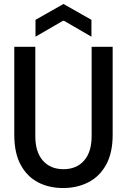

<svg xmlns="http://www.w3.org/2000/svg" viewBox="-20 -936 640 968"><path d="M298 12Q227 12 171.5 -17Q116 -46 84 -105.5Q52 -165 52 -256V-700H158V-250Q158 -170 196 -126.5Q234 -83 300 -83Q366 -83 404 -126.5Q442 -170 442 -250V-700H548V-256Q548 -165 515 -105.5Q482 -46 425.5 -17Q369 12 298 12ZM159 -751V-836L300 -916L441 -836V-751L303 -831H297Z"/></svg>

Font: DM Mono Medium
Style: Regular
Weight: 500
Designer: Colophon Foundry
Foundry: Colophon Foundry
Version: Version 1.000; ttfautohint (v1.8.2.53-6de2)